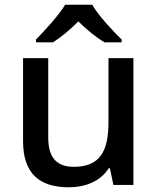

<svg xmlns="http://www.w3.org/2000/svg" viewBox="-20 -786 670 816"><path d="M372 -766H257C230 -721 170 -656 133 -618V-606H205C240 -628 277 -659 313 -695C349 -659 389 -627 424 -606H497V-618C459 -655 397 -721 372 -766ZM547 -539H441V-266C441 -144 405 -77 294 -77C219 -77 185 -118 185 -202V-539H78V-186C78 -49 147 10 273 10C341 10 407 -15 442 -71H447L462 0H547Z"/></svg>

Font: Noto Sans Hanifi Rohingya Medium
Style: Regular
Weight: 500
Designer: Monotype Design Team and DaltonMaag
Foundry: Google LLC
Version: Version 2.102